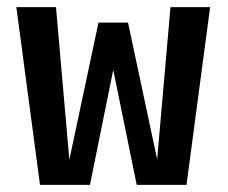

<svg xmlns="http://www.w3.org/2000/svg" viewBox="-20 -520 640 540"><path d="M92.5 0 26 -500H137.5L175 -70.5L257 -456.5H340L422 -72L459.5 -500H571L504.5 0H364.5L298.5 -323.5L233 0Z"/></svg>

Font: Trispace Condensed Medium
Style: Regular
Weight: 500
Width: 3
Designer: Tyler Finck
Foundry: Etcetera Type Company
Version: Version 1.210; ttfautohint (v1.8.3)